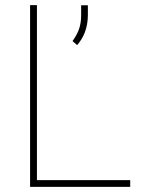

<svg xmlns="http://www.w3.org/2000/svg" viewBox="-20 -731 556 751"><path d="M124.5 -26.4V-710.9H97.7V0H489.3V-26.4ZM297.4 -710.4V-671.9C297.4 -629.4 286.6 -603 263.7 -570.3L281.7 -554.7C306.6 -582.5 323.7 -621.6 323.7 -672.9V-710.4Z"/></svg>

Font: Vazirmatn Thin
Style: Regular
Weight: 100
Designer: Saber Rastikerdar
Foundry: Saber Rastikerdar
Version: Version 33.003